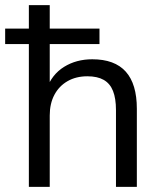

<svg xmlns="http://www.w3.org/2000/svg" viewBox="-31 -725 629 745"><path d="M81 0V-554H-11V-614H81V-705H162V-614H355V-554H162V-378H149Q170 -436 217.5 -465.5Q265 -495 327 -495Q414 -495 457 -447Q500 -399 500 -303V0H419V-298Q419 -343 407.5 -372Q396 -401 371.5 -415Q347 -429 308 -429Q264 -429 231 -410Q198 -391 180 -357Q162 -323 162 -277V0Z"/></svg>

Font: NunitoSans1
Style: Book
Weight: 400
Designer: Vernon Adams
Foundry: Vernon Adams
Version: Version 3.101;gftools[0.9.27]